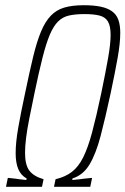

<svg xmlns="http://www.w3.org/2000/svg" viewBox="-20 -716 481 736"><path d="M3 0 10 -34H12Q19 -33 26 -32.5Q33 -32 40 -31Q47 -30 53.5 -29Q60 -28 67 -27.5Q74 -27 81 -26L82 -32Q60 -44 50 -68Q40 -92 40 -129Q40 -170 50 -227Q60 -284 76 -358Q93 -440 107 -498Q121 -556 137 -594.5Q153 -633 174.5 -655.5Q196 -678 226.5 -687Q257 -696 301 -696Q339 -696 365.5 -690.5Q392 -685 409 -673Q426 -661 433.5 -640.5Q441 -620 441 -590Q441 -551 431 -494.5Q421 -438 404 -358Q384 -265 366 -196Q348 -127 323.5 -86Q299 -45 258 -32L257 -26Q265 -27 272 -27.5Q279 -28 286.5 -29Q294 -30 301.5 -31Q309 -32 316.5 -32.5Q324 -33 331 -34H333L326 0H187L193 -29Q231 -38 256 -57.5Q281 -77 299 -113Q317 -149 333 -208.5Q349 -268 368 -358Q385 -440 394.5 -494Q404 -548 404 -582Q404 -617 393.5 -634Q383 -651 361 -656.5Q339 -662 304 -662Q269 -662 244.5 -656.5Q220 -651 202.5 -633.5Q185 -616 171 -583Q157 -550 143 -495Q129 -440 112 -358Q101 -305 92.5 -262.5Q84 -220 80 -187.5Q76 -155 76 -130Q76 -84 92.5 -62Q109 -40 147 -29L141 0Z"/></svg>

Font: Saira Condensed Thin
Style: Italic
Weight: 250
Width: 3
Italic angle: -12°
Designer: Hector Gatti with collaboration of the Omnibus-Type team
Foundry: Omnibus-Type
Version: Version 1.101